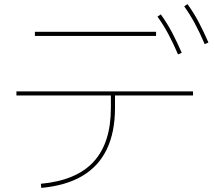

<svg xmlns="http://www.w3.org/2000/svg" viewBox="-20 -875 1040 935"><path d="M179 20Q352 4 436 -87.5Q520 -179 520 -350V-410H60V-430H920V-410H540V-350Q540 -231 500 -148Q460 -65 380.5 -18Q301 29 181 40ZM150 -700V-720H740V-700ZM847 -610Q822 -668 798.5 -711.5Q775 -755 747 -794L763 -805Q794 -762 818 -716.5Q842 -671 865 -618ZM977 -660Q952 -718 928.5 -761.5Q905 -805 877 -844L893 -855Q924 -812 948 -766.5Q972 -721 995 -668Z"/></svg>

Font: M PLUS 1 Thin
Style: Regular
Weight: 100
Designer: Coji Morishita
Foundry: UNDERFOREST DESIGN
Version: Version 1.001